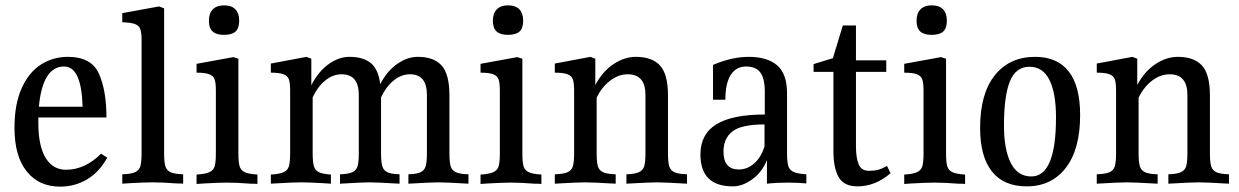

<svg xmlns="http://www.w3.org/2000/svg" viewBox="-20 -682 4620 716"><path d="M380 -94Q350 -40 304.5 -13Q259 14 204 14Q125 14 79.5 -43Q34 -100 34 -205Q34 -294 61 -353.5Q88 -413 133 -441.5Q178 -470 233 -470Q321 -470 349 -407Q377 -344 377 -244H123V-223Q123 -138 150 -93.5Q177 -49 226 -49Q297 -49 357 -109ZM125 -284H288Q284 -434 219 -434Q139 -434 125 -284Z M592 -651V-111Q592 -78 596.5 -62.5Q601 -47 615.5 -40Q630 -33 663 -32V3Q654 2 637 2Q586 -2 550 -2Q521 -2 466 1L436 3V-32Q469 -33 484 -40Q499 -47 503.5 -62.5Q508 -78 508 -111V-531Q508 -559 503.5 -572.5Q499 -586 484 -592Q469 -598 436 -599V-633L573 -658Z M713 -31Q746 -33 761 -40Q776 -47 780.5 -62Q785 -77 785 -110V-345Q785 -372 780.5 -385.5Q776 -399 760.5 -405Q745 -411 713 -411V-444L850 -469L869 -463V-110Q869 -77 873.5 -62Q878 -47 892.5 -40Q907 -33 940 -31V4Q931 3 914 3Q863 -1 827 -1Q798 -1 743 2L713 4ZM872 -605Q872 -577 858.5 -564.5Q845 -552 815 -552Q787 -552 773 -564.5Q759 -577 759 -605Q759 -632 773.5 -647Q788 -662 815 -662Q844 -662 858 -647Q872 -632 872 -605Z M1727 -32V3Q1642 -2 1615 -2Q1590 -2 1503 3V-32Q1535 -33 1549 -40Q1563 -47 1567.5 -62.5Q1572 -78 1572 -111V-328Q1572 -405 1509 -405Q1476 -405 1447.5 -381.5Q1419 -358 1401 -319V-111Q1401 -78 1405.5 -62.5Q1410 -47 1424 -40Q1438 -33 1470 -32V3Q1383 -2 1358 -2Q1333 -2 1248 3V-32Q1280 -33 1294.5 -40Q1309 -47 1313.5 -62.5Q1318 -78 1318 -111V-328Q1318 -405 1254 -405Q1221 -405 1192.5 -381.5Q1164 -358 1146 -319V-111Q1146 -78 1150.5 -62.5Q1155 -47 1169 -40Q1183 -33 1214 -31V3L1183 1Q1129 -2 1103 -2Q1078 -2 1025 1L990 3V-31Q1023 -33 1038 -40Q1053 -47 1057.5 -62.5Q1062 -78 1062 -111V-345Q1062 -372 1057.5 -385.5Q1053 -399 1037.5 -405Q1022 -411 990 -411V-445L1123 -470L1141 -463V-364Q1167 -415 1205 -442.5Q1243 -470 1283 -470Q1334 -470 1362.5 -447Q1391 -424 1398 -368Q1423 -417 1461 -443.5Q1499 -470 1538 -470Q1598 -470 1627 -437.5Q1656 -405 1656 -326V-111Q1656 -78 1660.5 -62.5Q1665 -47 1679.5 -40Q1694 -33 1727 -32Z M1772 -31Q1805 -33 1820 -40Q1835 -47 1839.5 -62Q1844 -77 1844 -110V-345Q1844 -372 1839.5 -385.5Q1835 -399 1819.5 -405Q1804 -411 1772 -411V-444L1909 -469L1928 -463V-110Q1928 -77 1932.5 -62Q1937 -47 1951.5 -40Q1966 -33 1999 -31V4Q1990 3 1973 3Q1922 -1 1886 -1Q1857 -1 1802 2L1772 4ZM1931 -605Q1931 -577 1917.5 -564.5Q1904 -552 1874 -552Q1846 -552 1832 -564.5Q1818 -577 1818 -605Q1818 -632 1832.5 -647Q1847 -662 1874 -662Q1903 -662 1917 -647Q1931 -632 1931 -605Z M2542 -32V3Q2457 -2 2429 -2Q2403 -2 2316 3V-32Q2348 -33 2363 -40Q2378 -47 2382.5 -62.5Q2387 -78 2387 -111V-328Q2387 -405 2321 -405Q2286 -405 2255 -381Q2224 -357 2205 -318V-111Q2205 -78 2209.5 -62.5Q2214 -47 2228.5 -40Q2243 -33 2276 -32V3Q2188 -2 2161 -2Q2134 -2 2049 3V-32Q2082 -33 2097 -40Q2112 -47 2116.5 -62.5Q2121 -78 2121 -111V-345Q2121 -372 2116.5 -385.5Q2112 -399 2096.5 -405Q2081 -411 2049 -411V-445L2182 -470L2200 -463V-365Q2227 -416 2268 -443Q2309 -470 2351 -470Q2412 -470 2441.5 -437.5Q2471 -405 2471 -326V-111Q2471 -78 2475.5 -62.5Q2480 -47 2494.5 -40Q2509 -33 2542 -32Z M2987 -32V2Q2953 -1 2920 -1Q2876 -1 2840 3V-85Q2822 -40 2785.5 -13.5Q2749 13 2713 13Q2592 13 2592 -106Q2592 -182 2651.5 -218.5Q2711 -255 2832 -255V-341Q2832 -389 2815.5 -411.5Q2799 -434 2762 -434Q2725 -434 2705 -402.5Q2685 -371 2685 -310H2639V-440Q2709 -470 2772 -470Q2841 -470 2878 -438.5Q2915 -407 2915 -334V-112Q2915 -79 2919.5 -63.5Q2924 -48 2939 -41Q2954 -34 2987 -32ZM2831 -136V-218Q2745 -218 2711.5 -192Q2678 -166 2678 -117Q2678 -50 2735 -50Q2767 -50 2792.5 -72.5Q2818 -95 2831 -136Z M3301 -36Q3244 13 3178 13Q3127 13 3107.5 -21.5Q3088 -56 3088 -118V-414H3014V-443L3086 -465L3123 -587H3172V-457H3285V-414H3172V-137Q3172 -94 3182 -69.5Q3192 -45 3221 -45Q3241 -45 3255.5 -49Q3270 -53 3288 -63Z M3352 -31Q3385 -33 3400 -40Q3415 -47 3419.5 -62Q3424 -77 3424 -110V-345Q3424 -372 3419.5 -385.5Q3415 -399 3399.5 -405Q3384 -411 3352 -411V-444L3489 -469L3508 -463V-110Q3508 -77 3512.5 -62Q3517 -47 3531.5 -40Q3546 -33 3579 -31V4Q3570 3 3553 3Q3502 -1 3466 -1Q3437 -1 3382 2L3352 4ZM3511 -605Q3511 -577 3497.5 -564.5Q3484 -552 3454 -552Q3426 -552 3412 -564.5Q3398 -577 3398 -605Q3398 -632 3412.5 -647Q3427 -662 3454 -662Q3483 -662 3497 -647Q3511 -632 3511 -605Z M4008 -253Q4008 -125 3954.5 -56Q3901 13 3809 13Q3723 13 3679 -42.5Q3635 -98 3635 -205Q3635 -333 3690 -401.5Q3745 -470 3840 -470Q3923 -470 3965.5 -415.5Q4008 -361 4008 -253ZM3724 -214Q3724 -124 3749.5 -74Q3775 -24 3826 -24Q3918 -24 3918 -244Q3918 -335 3893.5 -384Q3869 -433 3819 -433Q3768 -433 3746 -378.5Q3724 -324 3724 -214Z M4563 -32V3Q4478 -2 4450 -2Q4424 -2 4337 3V-32Q4369 -33 4384 -40Q4399 -47 4403.5 -62.5Q4408 -78 4408 -111V-328Q4408 -405 4342 -405Q4307 -405 4276 -381Q4245 -357 4226 -318V-111Q4226 -78 4230.5 -62.5Q4235 -47 4249.5 -40Q4264 -33 4297 -32V3Q4209 -2 4182 -2Q4155 -2 4070 3V-32Q4103 -33 4118 -40Q4133 -47 4137.5 -62.5Q4142 -78 4142 -111V-345Q4142 -372 4137.5 -385.5Q4133 -399 4117.5 -405Q4102 -411 4070 -411V-445L4203 -470L4221 -463V-365Q4248 -416 4289 -443Q4330 -470 4372 -470Q4433 -470 4462.5 -437.5Q4492 -405 4492 -326V-111Q4492 -78 4496.5 -62.5Q4501 -47 4515.5 -40Q4530 -33 4563 -32Z"/></svg>

Font: Gupter Medium
Style: Regular
Weight: 500
Designer: Octavio Pardo
Version: Version 1.000